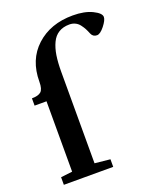

<svg xmlns="http://www.w3.org/2000/svg" viewBox="-136 -811 739 894"><g transform="rotate(-20 233.5 -363.5)"><path d="M24.4 0V-37.6L81.5 -44.4V-393.1H22.5V-429.2Q54.2 -429.2 67.9 -441.4Q81.5 -453.6 81.5 -489.7Q81.5 -598.6 151.6 -662.8Q221.7 -727.1 332.5 -727.1Q390.6 -727.1 428.7 -708.5Q466.8 -689.9 466.8 -670.9Q466.8 -655.3 445.6 -628.4Q424.3 -601.6 408.2 -601.6Q388.2 -601.6 380.4 -620.1Q374.5 -634.8 368.9 -645.5Q363.3 -656.2 354.2 -668.2Q345.2 -680.2 332.3 -686.5Q319.3 -692.9 303.7 -692.9Q272.5 -692.9 250.5 -679.4Q228.5 -666 216.1 -639.6Q203.6 -613.3 198.2 -578.9Q192.9 -544.4 192.9 -498.5V-45.4L269 -37.6V0Z"/></g></svg>

Font: Elstob 8pt SemiBold
Style: Regular
Weight: 600
Designer: Peter S. Baker
Version: Version 1.015